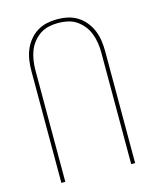

<svg xmlns="http://www.w3.org/2000/svg" viewBox="-112 -819 724 895"><g transform="rotate(-15 250.0 -371.0)"><path d="M72 0V-539Q72 -565 75.5 -590Q79 -615 88.5 -639Q98 -663 114.5 -683.5Q131 -704 152.5 -717.5Q174 -731 199 -736.5Q224 -742 250 -742Q276 -742 301 -736.5Q326 -731 347.5 -717.5Q369 -704 385.5 -683.5Q402 -663 411.5 -639Q421 -615 424.5 -590Q428 -565 428 -539V0H409V-539Q409 -562 405.5 -585Q402 -608 394 -629.5Q386 -651 371.5 -669.5Q357 -688 338 -701Q319 -714 296 -719Q273 -724 250 -724Q227 -724 204 -719Q181 -714 162 -701Q143 -688 128.5 -669.5Q114 -651 106 -629.5Q98 -608 94.5 -585Q91 -562 91 -539V0Z"/></g></svg>

Font: Iosevka Thin
Style: Regular
Weight: 100
Monospace: yes
Designer: Belleve Invis
Foundry: Belleve Invis
Version: Version 32.5.0; ttfautohint (v1.8.4)